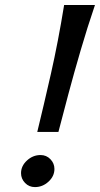

<svg xmlns="http://www.w3.org/2000/svg" viewBox="-20 -743 403 775"><path d="M215.8 -210.4H130.4Q155.8 -314.5 185.3 -444.3Q214.8 -574.2 238.8 -722.7H363.3Q332.5 -632.3 305.7 -540.5Q278.8 -448.7 256.3 -364.3Q233.9 -279.8 215.8 -210.4ZM64.9 -43.9Q64.9 -73.2 88.9 -95.2Q112.8 -117.2 143.6 -117.2Q167.5 -117.2 183.6 -100.3Q199.7 -83.5 199.7 -61Q199.7 -31.7 175.8 -9.8Q151.9 12.2 121.1 12.2Q97.2 12.2 81.1 -4.6Q64.9 -21.5 64.9 -43.9Z"/></svg>

Font: Andika
Style: Italic
Weight: 400
Italic angle: -14°
Designer: Victor Gaultney, Annie Olsen, Julie Remington, Don Collingsworth, Eric Hays, Becca Hirsbrunner
Foundry: SIL International
Version: Version 6.101